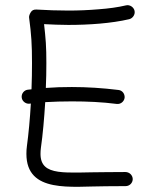

<svg xmlns="http://www.w3.org/2000/svg" viewBox="-20 -711 596 738"><path d="M63.5 -335.9C64.9 -321.8 79.6 -310.5 93.8 -312.5C95.2 -313 97.2 -313 98.6 -313C95.2 -254.4 89.8 -196.8 83.5 -149.9C82 -139.6 81.5 -129.9 81.5 -119.6C81.5 33.7 254.9 4.9 387.2 4.9C413.1 4.9 438 4.9 462.9 4.4C478 4.4 490.2 -7.8 490.2 -22.9C489.7 -38.1 477.1 -49.8 461.9 -49.8C438 -49.3 413.1 -49.3 387.2 -49.3C232.9 -49.3 135.7 -30.3 135.7 -119.6C135.7 -127 136.2 -134.8 137.2 -142.6C144.5 -193.4 149.9 -255.4 153.8 -318.4C187 -320.3 220.7 -321.3 256.3 -321.3C314.9 -321.3 372.1 -318.8 428.7 -311.5C443.8 -309.6 457 -320.8 459 -335C460.4 -350.1 450.2 -363.8 435.1 -365.2C375 -372.6 315.4 -376.5 256.3 -376.5C221.2 -376.5 188 -375.5 156.2 -373C157.7 -406.7 158.2 -438.5 158.2 -468.8C158.2 -498.5 157.7 -524.4 156.2 -546.4C154.8 -568.4 152.3 -592.3 149.4 -618.2C180.2 -616.7 211.4 -615.2 242.7 -615.2C321.3 -615.2 407.7 -621.1 476.6 -637.2C490.7 -640.6 500.5 -655.8 497.1 -669.9C493.7 -684.1 478.5 -693.8 464.4 -690.4C433.6 -683.1 398.4 -678.2 358.9 -675.3C319.3 -671.9 280.3 -670.4 242.7 -670.4C202.1 -670.4 161.1 -671.9 120.1 -674.3C109.9 -674.8 102.5 -671.4 98.1 -663.6C93.3 -655.8 91.3 -648.9 91.8 -643.6C100.6 -577.6 103 -539.6 103 -468.8C103 -436.5 102.5 -402.8 101.1 -367.7C96.7 -367.2 91.8 -366.7 86.9 -366.2C72.8 -364.7 61.5 -351.1 63.5 -335.9Z"/></svg>

Font: Mikhak Light
Style: Regular
Weight: 300
Designer: Amin Abedi
Version: Version 3.2